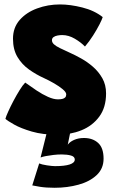

<svg xmlns="http://www.w3.org/2000/svg" viewBox="-20 -584 534 887"><path d="M232.5 283.5Q193 283.5 164.8 279Q136.5 274.5 129 272.5L161 171Q172 176 196.8 179.8Q221.5 183.5 234 183.5Q278.5 183.5 302 175.8Q325.5 168 325.5 153Q325.5 139.5 307.8 134.5Q290 129.5 265 129.5Q246 129.5 226.8 131.8Q207.5 134 192 137Q176.5 140 167.5 143.5L195.5 31.5L305 25.5L293 84.5Q302 71.5 322 62.5Q342 53.5 368 53.5Q408 53.5 433.2 76.2Q458.5 99 458.5 149Q458.5 195 426.5 225Q394.5 255 342.8 269.2Q291 283.5 232.5 283.5ZM244.5 38.5Q177.5 38.5 127 23.8Q76.5 9 45.5 -8.5Q14.5 -26 5 -35Q7.5 -45.5 17.8 -68.2Q28 -91 42.2 -118Q56.5 -145 71 -168.2Q85.5 -191.5 96.5 -202.5Q122 -184 149 -166Q176 -148 201.8 -136.5Q227.5 -125 247.5 -125Q259 -125 267.8 -127Q276.5 -129 281.2 -134Q286 -139 286 -148Q286 -158 270 -171.5Q254 -185 230.2 -198.8Q206.5 -212.5 183.5 -223Q147 -239.5 114.2 -262.8Q81.5 -286 60.8 -320.5Q40 -355 40 -405Q40 -456.5 71 -491.8Q102 -527 151.8 -545.2Q201.5 -563.5 257 -563.5Q304.5 -563.5 360.2 -549.5Q416 -535.5 454.5 -505Q451.5 -494.5 439.5 -471Q427.5 -447.5 410 -420Q392.5 -392.5 372.5 -369Q354.5 -388 325.8 -405Q297 -422 267.5 -422Q257 -422 246 -420Q235 -418 227.5 -412.8Q220 -407.5 220 -398Q220 -388 229 -379.5Q238 -371 256.8 -361.8Q275.5 -352.5 303.5 -340Q326 -330 354.5 -314.2Q383 -298.5 409.2 -275.8Q435.5 -253 452.8 -222.5Q470 -192 470 -152.5Q470 -87.5 438.5 -45Q407 -2.5 355.8 18Q304.5 38.5 244.5 38.5Z"/></svg>

Font: Grandstander Thin Black
Style: Regular
Weight: 900
Version: Version 1.200